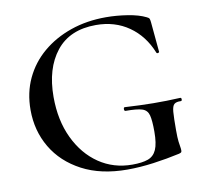

<svg xmlns="http://www.w3.org/2000/svg" viewBox="-74 -716 865 809"><g transform="rotate(-10 358.5 -312.0)"><path d="M408 12Q295 12 214.5 -30.5Q134 -73 91.5 -145Q49 -217 49 -306Q49 -380 77.5 -440.5Q106 -501 157.5 -544.5Q209 -588 278 -612Q347 -636 429 -636Q474 -636 521.5 -628.5Q569 -621 599 -606Q608 -602 610 -597.5Q612 -593 613 -583L625 -453Q625 -451 620 -449.5Q615 -448 613 -452Q583 -527 523 -569Q463 -611 382 -611Q270 -611 212 -538Q154 -465 154 -343Q154 -243 190.5 -166.5Q227 -90 289.5 -47.5Q352 -5 432 -5Q474 -5 499 -14Q524 -23 535.5 -49Q547 -75 547 -126Q547 -174 541 -196.5Q535 -219 513.5 -226Q492 -233 443 -233Q437 -233 437 -241Q437 -249 442 -249Q509 -245 564 -244.5Q619 -244 679 -247Q684 -247 684 -240Q684 -233 679 -233Q660 -234 651 -226.5Q642 -219 640 -194Q638 -169 638 -116Q638 -83 640 -67Q642 -51 643.5 -43.5Q645 -36 645 -28Q645 -22 642.5 -20Q640 -18 633 -16Q579 -4 520.5 4Q462 12 408 12Z"/></g></svg>

Font: Cormorant Light SemiBold
Style: Regular
Weight: 600
Version: Version 4.000